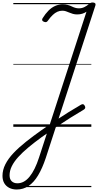

<svg xmlns="http://www.w3.org/2000/svg" viewBox="-107 -1019 788 1543"><path d="M27 504Q-6 504 -32 491Q-58 478 -72.5 453.5Q-87 429 -87 394Q-87 347 -64 301.5Q-41 256 1.5 211Q44 166 102 120Q160 74 228 26Q283 -13 337.5 -49Q392 -85 444 -117.5Q496 -150 543 -177Q553 -183 560.5 -181.5Q568 -180 574 -169Q580 -158 577.5 -150.5Q575 -143 565 -137Q515 -108 459.5 -73Q404 -38 346 1Q288 40 228 83Q169 126 121.5 165.5Q74 205 40 242.5Q6 280 -12 316.5Q-30 353 -30 390Q-30 421 -13 437.5Q4 454 33 454Q87 454 130.5 401Q174 348 207 246L588 -925Q574 -915 555 -909Q536 -903 514 -903Q495 -903 479 -907.5Q463 -912 449.5 -918Q436 -924 422.5 -928.5Q409 -933 394 -933Q373 -933 354 -924.5Q335 -916 316.5 -898.5Q298 -881 278 -853Q273 -845 265.5 -842Q258 -839 246 -844Q234 -849 232 -856Q230 -863 235 -872Q258 -909 283 -934Q308 -959 336.5 -971.5Q365 -984 396 -984Q419 -984 436.5 -979.5Q454 -975 468 -968Q482 -961 496.5 -956.5Q511 -952 527 -952Q551 -952 571 -962Q591 -972 606 -985Q615 -993 621.5 -996Q628 -999 637 -999Q651 -999 657 -993Q663 -987 660 -976L261 250Q233 334 199 390.5Q165 447 122.5 475.5Q80 504 27 504ZM0 475H627V485H0ZM0 -20H627V0H0ZM0 -505H627V-500H0ZM0 -995H627V-985H0Z"/></svg>

Font: Playwrite CZ Guides
Style: Regular
Weight: 400
Designer: Veronika Burian, José Scaglione
Foundry: TypeTogether
Version: Version 1.003